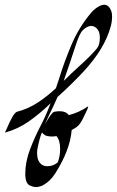

<svg xmlns="http://www.w3.org/2000/svg" viewBox="-76 -547 484 796"><path d="M188 -211.4Q220.7 -244.1 252.9 -272.9Q301.3 -316.4 326.2 -346.7Q337.9 -360.8 337.9 -391.1Q337.9 -424.3 315.9 -436Q309.6 -439.5 302.7 -439.5Q285.2 -439.5 267.1 -421.4Q253.9 -409.7 236.3 -354.5Q212.9 -282.2 188 -211.4ZM120.6 142.1Q145 142.1 163.6 126Q173.3 100.6 173.3 69.8Q173.3 34.2 157.7 17.1Q148.4 19 139.2 19Q131.8 19 120.4 17.1Q108.9 15.1 98.6 2.9L98.1 2Q90.3 17.6 81.1 60.1Q77.6 74.2 77.6 86.9Q77.6 102.5 82.5 116.7Q93.8 142.1 120.6 142.1ZM72.8 228.5Q62 228.5 47.4 221.7Q28.8 213.4 28.8 172.9Q28.8 124.5 48.3 72.8Q67.9 21 93.8 -28.3Q115.2 -69.3 133.8 -118.7L128.4 -113.8Q88.9 -75.7 43.5 -43.7Q-2 -11.7 -55.7 2.9Q-54.7 2 -49.3 -10.7Q-21 -78.6 -5.9 -83.5Q41 -95.7 80.6 -121.8Q120.1 -147.9 155.8 -181.2L167.5 -216.3Q190.4 -291 220.7 -362.3Q251 -433.6 302.2 -494.6Q309.1 -503.4 322.3 -513.2Q341.3 -527.3 356.4 -527.3Q366.7 -527.3 375 -519Q388.7 -502.9 388.7 -480.5Q388.7 -458 383.3 -438.5Q358.9 -346.2 271 -251Q219.2 -195.8 162.6 -145Q146.5 -107.9 128.9 -72.8Q128.4 -72.8 112.8 -37.6Q112.8 -36.1 112.3 -35.2Q136.7 -79.1 148.4 -83.5Q161.1 -85.9 171.9 -85.9Q197.8 -85.9 209 -69.8Q250 -79.6 289.1 -106L289.6 -106.4V-105.5Q289.6 -98.6 271.5 -63Q257.8 -32.7 243.2 -21.5Q234.4 -15.1 221.2 -7.8Q214.4 75.2 153.3 171.4Q131.3 206.1 99.6 222.2Q85.4 228.5 72.8 228.5Z"/></svg>

Font: Terrible Cursive
Style: Regular
Weight: 400
Designer: GGBotNet
Foundry: GGBotNet
Version: 1.00